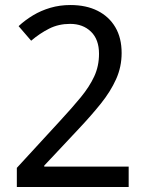

<svg xmlns="http://www.w3.org/2000/svg" viewBox="-20 -744 591 764"><path d="M47 -76 218 -262Q267 -315 301.5 -357Q336 -399 355 -440Q374 -481 374 -530Q374 -587 342 -618Q310 -649 259 -649Q213 -649 175.5 -630Q138 -611 104 -582L54 -640Q80 -664 111.5 -683Q143 -702 180.5 -713Q218 -724 260 -724Q323 -724 368.5 -701Q414 -678 439 -635.5Q464 -593 464 -533Q464 -478 442 -429Q420 -380 381.5 -332Q343 -284 293 -231L156 -85V-81H492V0H47Z"/></svg>

Font: uoriya85
Style: Book
Weight: 400
Designer: Jelle Bosma - Monotype Design Team
Foundry: Monotype Imaging Inc.
Version: Version 2.003